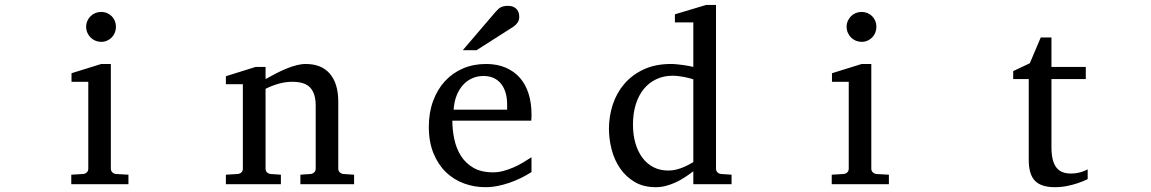

<svg xmlns="http://www.w3.org/2000/svg" viewBox="-20 -757 4728 789"><path d="M272.9 0V-39.1L321.8 -42Q331.1 -43 336.9 -48.8Q342.8 -54.7 342.8 -64V-420.9H273.9V-456.1L396 -494.1H435.5V-64Q435.5 -54.7 441.7 -48.8Q447.8 -43 456.5 -42L507.8 -39.1V0ZM456.5 -647Q456.5 -634.3 451.9 -622.8Q447.3 -611.3 439 -603Q430.7 -594.7 419.7 -589.8Q408.7 -585 396 -585Q383.3 -585 371.8 -589.8Q360.4 -594.7 352.1 -603Q343.8 -611.3 338.9 -622.8Q334 -634.3 334 -647Q334 -659.7 338.9 -670.9Q343.8 -682.1 352.1 -690.4Q360.4 -698.7 371.8 -703.4Q383.3 -708 396 -708Q408.7 -708 419.7 -703.4Q430.7 -698.7 439 -690.4Q447.3 -682.1 451.9 -670.9Q456.5 -659.7 456.5 -647Z M1214.4 0V-39.1L1256.3 -42Q1265.1 -43 1271.2 -48.8Q1277.3 -54.7 1277.3 -64V-324.2Q1277.3 -371.6 1255.4 -396.2Q1233.4 -420.9 1181.2 -420.9Q1152.3 -420.9 1124.5 -412.8Q1096.7 -404.8 1071.3 -392.1V-64Q1071.3 -54.7 1077.1 -48.8Q1083 -43 1092.3 -42L1134.3 -39.1V0H908.2V-39.1L957 -42Q966.3 -43 972.2 -48.8Q978 -54.7 978 -64V-411.1H908.2V-443.8L1030.3 -481.9H1071.3V-432.1Q1092.3 -443.8 1114 -455.1Q1135.7 -466.3 1157.2 -475.1Q1178.7 -483.9 1198.7 -489Q1218.8 -494.1 1236.3 -494.1Q1301.8 -494.1 1335.9 -453.6Q1370.1 -413.1 1370.1 -339.8V-64Q1370.1 -54.7 1376.2 -48.8Q1382.3 -43 1391.1 -42L1435.1 -39.1V0Z M2164.1 -49.8Q2143.1 -36.6 2120.4 -25.4Q2097.7 -14.2 2073.5 -5.9Q2049.3 2.4 2024.4 7.3Q1999.5 12.2 1974.1 12.2Q1928.7 12.2 1886.7 -3.2Q1844.7 -18.6 1812.7 -49.3Q1780.8 -80.1 1761.5 -126.7Q1742.2 -173.3 1742.2 -235.8Q1742.2 -294.4 1759.8 -342Q1777.3 -389.6 1808.6 -423.6Q1839.8 -457.5 1882.8 -475.8Q1925.8 -494.1 1977.1 -494.1Q2023.4 -494.1 2058.6 -478.8Q2093.8 -463.4 2117.2 -436.3Q2140.6 -409.2 2152.3 -371.3Q2164.1 -333.5 2164.1 -289.1V-275.9Q2164.1 -268.1 2163.1 -261.2H1838.9Q1838.9 -223.1 1846.9 -185.1Q1855 -147 1874 -116.7Q1893.1 -86.4 1925.3 -67.6Q1957.5 -48.8 2005.9 -48.8Q2027.3 -48.8 2048.3 -54.4Q2069.3 -60.1 2089.6 -68.8Q2109.9 -77.6 2128.4 -88.6Q2147 -99.6 2164.1 -110.8ZM2064 -328.1Q2064 -353 2058.1 -374.3Q2052.2 -395.5 2040.3 -411.1Q2028.3 -426.8 2010 -435.8Q1991.7 -444.8 1966.8 -444.8Q1941.9 -444.8 1920.4 -435.3Q1898.9 -425.8 1882.6 -407.7Q1866.2 -389.6 1856.2 -364Q1846.2 -338.4 1844.2 -306.2H2064ZM2113.8 -688Q2113.8 -674.3 2107.2 -664.6Q2100.6 -654.8 2090.8 -647.9L1938.5 -550.8H1881.8L2014.6 -706.1Q2020.5 -712.4 2025.4 -717.5Q2030.3 -722.7 2036.1 -726.1Q2042 -729.5 2049.6 -731.2Q2057.1 -732.9 2067.9 -732.9Q2081.1 -732.9 2089.8 -728.8Q2098.6 -724.6 2104 -718.3Q2109.4 -711.9 2111.6 -703.9Q2113.8 -695.8 2113.8 -688Z M2829.1 -431.2Q2822.8 -433.1 2812.7 -435.8Q2802.7 -438.5 2791.3 -440.7Q2779.8 -442.9 2767.3 -444.3Q2754.9 -445.8 2744.1 -445.8Q2707 -445.8 2676.8 -431.4Q2646.5 -417 2625.2 -390.9Q2604 -364.7 2592.5 -327.6Q2581.1 -290.5 2581.1 -245.1Q2581.1 -204.1 2590.8 -169.7Q2600.6 -135.3 2619.1 -109.9Q2637.7 -84.5 2664.6 -70.3Q2691.4 -56.2 2726.1 -56.2Q2741.2 -56.2 2755.4 -59.3Q2769.5 -62.5 2782.7 -67.6Q2795.9 -72.8 2807.6 -78.9Q2819.3 -85 2829.1 -90.8ZM2829.1 0V-53.2Q2812 -40 2793.7 -28.1Q2775.4 -16.1 2756.1 -7.3Q2736.8 1.5 2716.6 6.8Q2696.3 12.2 2674.3 12.2Q2624 12.2 2587.6 -9.5Q2551.3 -31.2 2527.8 -65.7Q2504.4 -100.1 2493.4 -142.8Q2482.4 -185.5 2482.4 -228Q2482.4 -278.8 2498 -326.9Q2513.7 -375 2545.4 -412.1Q2577.1 -449.2 2625 -471.7Q2672.9 -494.1 2737.3 -494.1Q2749 -494.1 2762.7 -492.7Q2776.4 -491.2 2789.3 -489.5Q2802.2 -487.8 2812.7 -485.6Q2823.2 -483.4 2829.1 -481.9V-665H2753.4V-698.2L2882.3 -736.8H2922.4V-64Q2922.4 -54.7 2928.2 -48.8Q2934.1 -43 2943.4 -42L2986.3 -39.1V0Z M3397.9 0V-39.1L3446.8 -42Q3456.1 -43 3461.9 -48.8Q3467.8 -54.7 3467.8 -64V-420.9H3398.9V-456.1L3521 -494.1H3560.5V-64Q3560.5 -54.7 3566.7 -48.8Q3572.8 -43 3581.5 -42L3632.8 -39.1V0ZM3581.5 -647Q3581.5 -634.3 3576.9 -622.8Q3572.3 -611.3 3564 -603Q3555.7 -594.7 3544.7 -589.8Q3533.7 -585 3521 -585Q3508.3 -585 3496.8 -589.8Q3485.4 -594.7 3477.1 -603Q3468.8 -611.3 3463.9 -622.8Q3459 -634.3 3459 -647Q3459 -659.7 3463.9 -670.9Q3468.8 -682.1 3477.1 -690.4Q3485.4 -698.7 3496.8 -703.4Q3508.3 -708 3521 -708Q3533.7 -708 3544.7 -703.4Q3555.7 -698.7 3564 -690.4Q3572.3 -682.1 3576.9 -670.9Q3581.5 -659.7 3581.5 -647Z M4449.7 -21Q4431.2 -11.7 4409.2 -4.4Q4390.6 2 4366.2 7.1Q4341.8 12.2 4314.9 12.2Q4258.3 12.2 4232.9 -14.2Q4207.5 -40.5 4207.5 -100.1V-432.1H4143.6V-464.8L4211.9 -497.1L4256.8 -603H4300.8V-481.9H4441.9V-432.1H4300.8V-152.8Q4300.8 -123 4305.9 -102.3Q4311 -81.5 4321 -68.6Q4331.1 -55.7 4345.9 -49.8Q4360.8 -43.9 4380.9 -43.9Q4395.5 -43.9 4408 -46.4Q4420.4 -48.8 4429.7 -52.2Q4440.4 -56.2 4449.7 -61Z"/></svg>

Font: BabelStone Ogham Fixed
Style: Regular
Weight: 400
Monospace: yes
Designer: Andrew West
Foundry: BabelStone
Version: Version 2.02 March 14, 2022